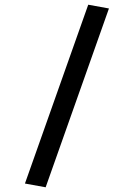

<svg xmlns="http://www.w3.org/2000/svg" viewBox="-20 -788 569 816"><path d="M443 -752 355 -768 86 -8 174 8Z"/></svg>

Font: LXGW Marker Gothic
Style: Regular
Weight: 400
Version: Version 1.001